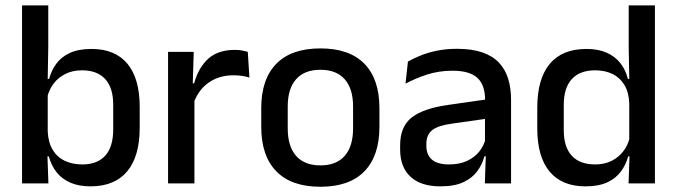

<svg xmlns="http://www.w3.org/2000/svg" viewBox="-20 -682 2518 714"><path d="M316.5 11Q273 11 241.5 -2.8Q210 -16.5 190.2 -41.8Q170.5 -67 161.5 -100.5H129L157.5 -193Q159.5 -152 176 -124.8Q192.5 -97.5 221 -84Q249.5 -70.5 286 -70.5Q342 -70.5 371.5 -103.2Q401 -136 401 -201V-292.5Q401 -355.5 371.2 -388Q341.5 -420.5 285 -420.5Q250.5 -420.5 224 -407.5Q197.5 -394.5 180.2 -372.2Q163 -350 156 -321.5L134.5 -388.5H162.5Q171 -419.5 189.2 -444.8Q207.5 -470 239.5 -485Q271.5 -500 320.5 -500Q408 -500 453.8 -445Q499.5 -390 499.5 -284.5V-207Q499.5 -100.5 453 -44.8Q406.5 11 316.5 11ZM160 0H62V-662H159.5V-506L157 -365.5L157.5 -348.5V-145.5L156 -114.5Z M699 -295.5 678 -372H702Q717.5 -430 754 -463.2Q790.5 -496.5 853.5 -496.5Q868.5 -496.5 880.2 -494.2Q892 -492 901.5 -489L907.5 -393.5Q895.5 -397.5 880.5 -399.8Q865.5 -402 848 -402Q794.5 -402 755.5 -374.5Q716.5 -347 699 -295.5ZM703 0H605V-489H700.5L696 -346.5L703 -339.5Z M1171.5 12.5Q1063.5 12.5 1007.5 -45Q951.5 -102.5 951.5 -210.5V-280Q951.5 -387.5 1007.5 -444.8Q1063.5 -502 1171.5 -502Q1279.5 -502 1335.2 -444.8Q1391 -387.5 1391 -280V-210.5Q1391 -102.5 1335.2 -45Q1279.5 12.5 1171.5 12.5ZM1171.5 -67Q1231 -67 1262 -102.5Q1293 -138 1293 -204.5V-286Q1293 -352 1262 -387.2Q1231 -422.5 1171.5 -422.5Q1112 -422.5 1081 -387.2Q1050 -352 1050 -286V-204.5Q1050 -138 1081 -102.5Q1112 -67 1171.5 -67Z M1880.5 0H1783L1787 -116L1783.5 -131V-285L1784 -309.5Q1784 -366 1755.2 -392.5Q1726.5 -419 1663 -419Q1611.5 -419 1567.5 -404.5Q1523.5 -390 1488 -371L1497 -453Q1517 -464.5 1544 -475.5Q1571 -486.5 1605 -493.5Q1639 -500.5 1679.5 -500.5Q1735 -500.5 1773.5 -487.2Q1812 -474 1835.5 -449Q1859 -424 1869.8 -389Q1880.5 -354 1880.5 -311ZM1617.5 11Q1545 11 1506.5 -24.8Q1468 -60.5 1468 -126.5V-141.5Q1468 -211.5 1511.2 -245.2Q1554.5 -279 1647.5 -292L1794.5 -313L1800 -242L1659 -222Q1608.5 -215 1587 -197.8Q1565.5 -180.5 1565.5 -147V-140Q1565.5 -106.5 1586.2 -88.5Q1607 -70.5 1649.5 -70.5Q1688.5 -70.5 1716.5 -83.5Q1744.5 -96.5 1762 -118.2Q1779.5 -140 1786 -166.5L1799.5 -101H1781.5Q1773.5 -71 1755 -45.5Q1736.5 -20 1703.2 -4.5Q1670 11 1617.5 11Z M2157 11Q2069.5 11 2023.8 -44Q1978 -99 1978 -204.5V-282Q1978 -388.5 2024.2 -444.2Q2070.5 -500 2161 -500Q2204.5 -500 2235.8 -486.2Q2267 -472.5 2286.8 -447.5Q2306.5 -422.5 2315 -388.5H2347.5L2320 -298Q2318.5 -338 2302.5 -365.2Q2286.5 -392.5 2258.5 -406.5Q2230.5 -420.5 2193 -420.5Q2136.5 -420.5 2106.5 -388Q2076.5 -355.5 2076.5 -291.5V-198Q2076.5 -135.5 2106.2 -103Q2136 -70.5 2193 -70.5Q2227.5 -70.5 2253.8 -83.5Q2280 -96.5 2297.5 -119Q2315 -141.5 2321.5 -169.5L2344.5 -100.5H2316Q2308 -70 2289.2 -44.5Q2270.5 -19 2238.5 -4Q2206.5 11 2157 11ZM2415.5 0H2317.5L2321.5 -114.5L2320 -145.5V-348.5L2320.5 -367.5L2318 -506V-662H2415.5Z"/></svg>

Font: Anek Devanagari Medium
Style: Regular
Weight: 500
Designer: Kailash Malviya (Devanagari) & Yesha Goshar (Latin)
Foundry: Ek Type
Version: Version 1.003